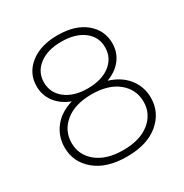

<svg xmlns="http://www.w3.org/2000/svg" viewBox="-164 -829 933 971"><g transform="rotate(-30 303.0 -344.0)"><path d="M51 -187Q51 -252 89.5 -301.5Q128 -351 199 -372Q144 -393 113.5 -433.5Q83 -474 83 -526Q83 -602 143 -650Q203 -698 303 -698Q405 -698 464.5 -649.5Q524 -601 524 -524Q524 -472 493.5 -432Q463 -392 408 -372Q479 -350 517 -301Q555 -252 555 -188Q555 -103 488 -46.5Q421 10 303 10Q185 10 118 -46Q51 -102 51 -187ZM125 -525Q125 -464 173.5 -426Q222 -388 303 -388Q385 -388 433.5 -426Q482 -464 482 -525Q482 -586 433.5 -623Q385 -660 303 -660Q222 -660 173.5 -622.5Q125 -585 125 -525ZM93 -189Q93 -119 149 -73.5Q205 -28 303 -28Q401 -28 457 -73.5Q513 -119 513 -189Q513 -261 457 -307Q401 -353 303 -353Q205 -353 149 -307Q93 -261 93 -189Z"/></g></svg>

Font: Roundo Light
Style: Regular
Weight: 300
Designer: Namrata Goyal (Gurmukhi), Shiva Nallaperumal (Latin)
Foundry: Indian Type Foundry
Version: Version 1.000;PS 1.0;hotconv 1.0.88;makeotf.lib2.5.647800